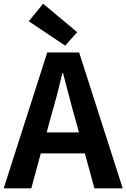

<svg xmlns="http://www.w3.org/2000/svg" viewBox="-24 -1026 688 1046"><path d="M396.5 -850.6 331.1 -777.3 132.8 -910.2 210.9 -1005.9ZM230.5 -304.7H406.2L383.8 -385.7Q371.1 -428.7 349.6 -512.2Q328.1 -595.7 319.3 -627.9H315.4Q290 -514.6 252 -385.7ZM490.2 0 438.5 -190.4H198.2L146.5 0H-3.9L233.4 -740.2H407.2L644.5 0Z"/></svg>

Font: Nasu
Style: Bold
Weight: 700
Designer: Ryoko NISHIZUKA (kana &amp; ideographs); Paul D. Hunt (Latin, Greek &amp; Cyrillic); Wenlong ZHANG (bopomofo); Sandoll C
Version: Version 2014.1215